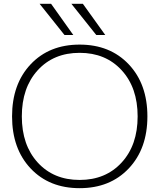

<svg xmlns="http://www.w3.org/2000/svg" viewBox="-20 -973 833 1003"><path d="M317 -790 187 -953H247L363 -790ZM483 -790 353 -953H413L530 -790ZM140 -93Q43 -196 43 -365Q43 -534 140 -637Q237 -740 396 -740Q555 -740 652.5 -637Q750 -534 750 -365Q750 -196 652.5 -93Q555 10 396 10Q237 10 140 -93ZM177 -124Q260 -33 396 -33Q532 -33 615.5 -124Q699 -215 699 -365Q699 -515 615.5 -606Q532 -697 396 -697Q260 -697 177 -606Q94 -515 94 -365Q94 -215 177 -124Z"/></svg>

Font: M PLUS 1p Light
Style: Regular
Weight: 300
Version: Version 1.061